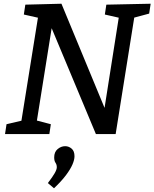

<svg xmlns="http://www.w3.org/2000/svg" viewBox="-20 -720 829 1031"><path d="M7 0 15 -53 109 -75 93 -59 186 -639 197 -622 108 -642 116 -695 310 -700 550 -120 538 -119 620 -640 631 -622 543 -642 551 -695 789 -700 781 -647 688 -622 703 -639 601 0H495L248 -591H261L176 -59L169 -75L253 -53L245 0ZM270 291 237 263Q263 229 274 209.5Q285 190 285 178Q285 164 278 154Q271 144 271 125Q271 96 289.5 80.5Q308 65 330 65Q349 65 364.5 78Q380 91 380 119Q380 138 369 163.5Q358 189 334 221Q310 253 270 291Z"/></svg>

Font: Bitter Thin Medium
Style: Italic
Weight: 500
Italic angle: -9°
Version: Version 3.021